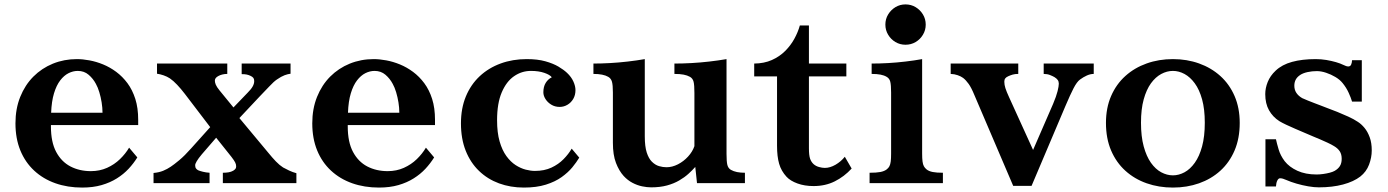

<svg xmlns="http://www.w3.org/2000/svg" viewBox="-20 -827 6267 867"><path d="M327.1 -560.1Q353.5 -560.1 384 -554.4Q414.6 -548.8 445.6 -536.1Q476.6 -523.4 504.9 -502.4Q533.2 -481.4 555.7 -451.2Q578.1 -420.9 591.1 -380.1Q604 -339.4 604 -286.1V-262.2H210V-255.9Q210 -185.5 233.6 -141.1Q257.3 -96.7 298.1 -75.4Q338.9 -54.2 390.1 -54.2Q430.2 -54.2 463.4 -69.1Q496.6 -84 521.7 -108.4Q546.9 -132.8 563 -160.2L600.1 -116.2Q583.5 -89.4 560.8 -64.9Q538.1 -40.5 507.8 -21.5Q477.5 -2.4 438.7 8.8Q399.9 20 351.1 20Q285.2 20 230 0.5Q174.8 -19 134.3 -56.6Q93.8 -94.2 71.8 -147.9Q49.8 -201.7 49.8 -270Q49.8 -335.9 71.3 -389.4Q92.8 -442.9 130.6 -481Q168.5 -519 219 -539.6Q269.5 -560.1 327.1 -560.1ZM331.1 -506.8Q310.1 -506.8 289.6 -496.6Q269 -486.3 252 -464.1Q234.9 -441.9 223.9 -405.8Q212.9 -369.6 210.9 -317.9H442.9Q442.9 -340.3 439 -364.5Q435.1 -388.7 428.5 -410.6Q421.9 -432.6 413.1 -448.2Q400.4 -472.2 380.1 -489.5Q359.9 -506.8 331.1 -506.8Z M689 -540H1006.3V-493.2Q994.1 -493.2 983.6 -490.5Q973.1 -487.8 966.3 -483.9Q950.2 -475.6 950.2 -462.9Q950.2 -455.1 954.3 -444.8Q958.5 -434.6 971.2 -418.9L1034.2 -341.8L1098.1 -408.2Q1113.8 -423.8 1120.8 -436.3Q1127.9 -448.7 1127.9 -460.9Q1127.9 -470.2 1124 -475.3Q1120.1 -480.5 1110.4 -484.9Q1102.1 -488.8 1093.5 -490.5Q1085 -492.2 1071.3 -492.2V-540H1292V-494.1Q1279.8 -492.7 1265.1 -487.3Q1250.5 -481.9 1230 -467.8Q1216.3 -458.5 1195.6 -436.3Q1174.8 -414.1 1152.3 -391.1L1061 -293.9L1192.4 -136.2Q1209 -115.7 1225.8 -98.1Q1242.7 -80.6 1258.3 -70.8Q1269.5 -64.5 1285.6 -56.9Q1301.8 -49.3 1318.4 -44.9V0H986.3V-46.9Q999 -46.9 1011.5 -48.8Q1023.9 -50.8 1033.2 -56.2Q1041.5 -61.5 1043.9 -65.7Q1046.4 -69.8 1046.4 -76.2Q1046.4 -85 1041.7 -94Q1037.1 -103 1025.4 -118.2L956.1 -205.1L891.1 -129.9Q875.5 -111.3 868.4 -99.1Q861.3 -86.9 861.3 -81.1Q861.3 -71.3 865.2 -66.2Q869.1 -61 875 -58.1Q882.8 -54.7 896.7 -51.3Q910.6 -47.9 926.3 -46.9V0H673.3V-45.9Q698.7 -48.3 717 -55.9Q735.4 -63.5 751 -74.2Q764.6 -83 789.3 -103.5Q814 -124 843.3 -157.2L929.2 -252.9L814.9 -402.8Q796.9 -426.3 779.8 -444.3Q762.7 -462.4 747.1 -473.1Q734.4 -481.4 718.8 -486.8Q703.1 -492.2 689 -494.1Z M1667.5 -560.1Q1693.8 -560.1 1724.4 -554.4Q1754.9 -548.8 1785.9 -536.1Q1816.9 -523.4 1845.2 -502.4Q1873.5 -481.4 1896 -451.2Q1918.5 -420.9 1931.4 -380.1Q1944.3 -339.4 1944.3 -286.1V-262.2H1550.3V-255.9Q1550.3 -185.5 1574 -141.1Q1597.7 -96.7 1638.4 -75.4Q1679.2 -54.2 1730.5 -54.2Q1770.5 -54.2 1803.7 -69.1Q1836.9 -84 1862.1 -108.4Q1887.2 -132.8 1903.3 -160.2L1940.4 -116.2Q1923.8 -89.4 1901.1 -64.9Q1878.4 -40.5 1848.1 -21.5Q1817.9 -2.4 1779.1 8.8Q1740.2 20 1691.4 20Q1625.5 20 1570.3 0.5Q1515.1 -19 1474.6 -56.6Q1434.1 -94.2 1412.1 -147.9Q1390.1 -201.7 1390.1 -270Q1390.1 -335.9 1411.6 -389.4Q1433.1 -442.9 1470.9 -481Q1508.8 -519 1559.3 -539.6Q1609.9 -560.1 1667.5 -560.1ZM1671.4 -506.8Q1650.4 -506.8 1629.9 -496.6Q1609.4 -486.3 1592.3 -464.1Q1575.2 -441.9 1564.2 -405.8Q1553.2 -369.6 1551.3 -317.9H1783.2Q1783.2 -340.3 1779.3 -364.5Q1775.4 -388.7 1768.8 -410.6Q1762.2 -432.6 1753.4 -448.2Q1740.7 -472.2 1720.5 -489.5Q1700.2 -506.8 1671.4 -506.8Z M2358.4 -560.1Q2407.2 -560.1 2442.4 -550.3Q2477.5 -540.5 2501.5 -526.4Q2525.4 -512.2 2540.5 -498Q2560.1 -479.5 2569.3 -458.7Q2578.6 -438 2578.6 -419.9Q2578.6 -397.5 2568.6 -380.4Q2558.6 -363.3 2542.2 -353.8Q2525.9 -344.2 2507.3 -344.2Q2485.8 -344.2 2469.2 -354.5Q2452.6 -364.7 2443.1 -379.9Q2433.6 -395 2433.6 -410.2Q2433.6 -435.5 2444.1 -452.6Q2454.6 -469.7 2471.7 -478Q2463.4 -489.3 2438 -498Q2412.6 -506.8 2377.4 -506.8Q2335.9 -506.8 2301.3 -482.9Q2266.6 -459 2245.6 -409.7Q2224.6 -360.4 2224.6 -284.2Q2224.6 -228 2236.1 -188.2Q2247.6 -148.4 2266.6 -122.3Q2285.6 -96.2 2308.3 -81.5Q2331.1 -66.9 2353.8 -61Q2376.5 -55.2 2395.5 -55.2Q2438 -55.2 2470 -70.1Q2502 -85 2524.7 -108.2Q2547.4 -131.3 2561.5 -155.8L2595.7 -115.2Q2583.5 -94.7 2564.5 -71.5Q2545.4 -48.3 2516.1 -27.3Q2486.8 -6.3 2444.8 6.8Q2402.8 20 2345.7 20Q2285.2 20 2233.4 1Q2181.6 -18.1 2143.1 -55.2Q2104.5 -92.3 2083 -146.2Q2061.5 -200.2 2061.5 -270Q2061.5 -337.9 2083.7 -391.6Q2106 -445.3 2146.2 -482.9Q2186.5 -520.5 2240.7 -540.3Q2294.9 -560.1 2358.4 -560.1Z M2891.6 -211.9Q2891.6 -165.5 2900.4 -138.4Q2909.2 -111.3 2923.3 -97.2Q2938.5 -82 2955.8 -76.9Q2973.1 -71.8 2989.7 -71.8Q3015.6 -71.8 3041.3 -85Q3066.9 -98.1 3086.9 -119.9Q3106.9 -141.6 3115.7 -167V-407.2Q3115.7 -442.4 3112.1 -457.5Q3108.4 -472.7 3095.7 -480Q3083.5 -486.8 3066.9 -490Q3050.3 -493.2 3025.4 -493.2V-540Q3062 -540 3102.3 -542.2Q3142.6 -544.4 3183.1 -549.1Q3223.6 -553.7 3260.7 -560.1V-131.8Q3260.7 -97.7 3264.4 -82.5Q3268.1 -67.4 3280.3 -60.1Q3292.5 -53.2 3308.3 -50Q3324.2 -46.9 3343.8 -46.9V0H3127.4L3119.6 -73.2Q3106.4 -58.1 3088.6 -42Q3070.8 -25.9 3046.9 -12Q3022.9 2 2991.7 10.5Q2960.4 19 2920.4 19Q2901.4 19 2879.4 14.4Q2857.4 9.8 2835.9 -1.5Q2814.5 -12.7 2796.4 -32.2Q2775.4 -55.2 2761.5 -91.3Q2747.6 -127.4 2747.6 -182.1V-409.2Q2747.6 -442.9 2743.4 -457.8Q2739.3 -472.7 2726.6 -480Q2704.1 -493.2 2659.7 -493.2V-540Q2694.8 -540 2734.6 -542.2Q2774.4 -544.4 2814.7 -549.1Q2855 -553.7 2891.6 -560.1Z M3591.8 -711.9H3632.8V-540H3801.8V-481.9H3632.8V-157.2Q3632.8 -126 3637.9 -110.8Q3643.1 -95.7 3653.8 -85.9Q3664.1 -76.7 3678.5 -72.8Q3692.9 -68.8 3704.6 -68.8Q3728 -68.8 3752.7 -83Q3777.3 -97.2 3794.9 -119.1L3825.7 -65.9Q3792 -29.3 3749.5 -8.1Q3707 13.2 3653.8 13.2Q3613.3 13.2 3581.1 1.5Q3548.8 -10.3 3531.7 -28.8Q3507.8 -54.7 3498.3 -87.4Q3488.8 -120.1 3488.8 -168.9V-481.9H3385.7V-540Q3430.7 -540.5 3465.3 -555.9Q3500 -571.3 3525.4 -596.7Q3550.8 -622.1 3567.1 -652.1Q3583.5 -682.1 3591.8 -711.9Z M4068.8 -807.1Q4094.2 -807.1 4114.7 -794.7Q4135.3 -782.2 4147.7 -761.7Q4160.2 -741.2 4160.2 -715.8Q4160.2 -690.9 4147.7 -670.2Q4135.3 -649.4 4114.7 -637.2Q4094.2 -625 4068.8 -625Q4043.9 -625 4023.4 -637.2Q4002.9 -649.4 3990.5 -670.2Q3978 -690.9 3978 -715.8Q3978 -741.2 3990.5 -761.7Q4002.9 -782.2 4023.4 -794.7Q4043.9 -807.1 4068.8 -807.1ZM4144 -133.8Q4144 -111.3 4145.8 -97.9Q4147.5 -84.5 4151.9 -76.4Q4156.2 -68.4 4164.1 -62Q4174.3 -53.7 4191.9 -50.3Q4209.5 -46.9 4237.8 -46.9V0H3906.7V-46.9Q3937.5 -46.9 3955.3 -50.3Q3973.1 -53.7 3983.9 -62Q3992.2 -68.4 3996.3 -76.4Q4000.5 -84.5 4002.2 -97.9Q4003.9 -111.3 4003.9 -133.8V-409.2Q4003.9 -442.9 4000.2 -457.8Q3996.6 -472.7 3983.9 -480Q3972.7 -486.8 3956.3 -490Q3939.9 -493.2 3916 -493.2V-540Q3951.7 -540 3990.7 -542.2Q4029.8 -544.4 4069.1 -549.1Q4108.4 -553.7 4144 -560.1Z M4272.9 -540H4578.1V-493.2Q4563 -493.2 4553 -490.2Q4543 -487.3 4533.2 -482.9Q4523.4 -478.5 4519.3 -472.9Q4515.1 -467.3 4515.1 -458Q4515.1 -444.3 4520 -429Q4524.9 -413.6 4536.1 -389.2L4645 -149.9L4735.4 -357.9Q4750 -392.6 4755.6 -415.3Q4761.2 -438 4761.2 -449.2Q4761.2 -459 4756.3 -465.8Q4751.5 -472.7 4741.2 -479Q4733.4 -483.4 4721.2 -488.3Q4709 -493.2 4692.9 -493.2V-540H4918.9V-493.2Q4903.8 -493.2 4887.9 -486.1Q4872.1 -479 4856.9 -467.8Q4842.8 -457.5 4827.9 -428.7Q4813 -399.9 4791 -348.1L4638.2 12.2H4555.2L4379.9 -397.9Q4366.2 -431.2 4354 -448.2Q4341.8 -465.3 4329.1 -475.1Q4319.3 -482.4 4304.4 -487.5Q4289.6 -492.7 4272.9 -493.2Z M5276.4 -560.1Q5339.8 -560.1 5394.5 -540.5Q5449.2 -521 5490.5 -483.9Q5531.7 -446.8 5554.9 -393.3Q5578.1 -339.8 5578.1 -272Q5578.1 -201.7 5554.9 -147.5Q5531.7 -93.3 5490.5 -55.9Q5449.2 -18.6 5394.5 0.7Q5339.8 20 5276.4 20Q5212.9 20 5158 0.7Q5103 -18.6 5061.8 -55.9Q5020.5 -93.3 4997.3 -147.5Q4974.1 -201.7 4974.1 -272Q4974.1 -339.8 4997.3 -393.3Q5020.5 -446.8 5061.8 -483.9Q5103 -521 5158 -540.5Q5212.9 -560.1 5276.4 -560.1ZM5276.4 -506.8Q5249.5 -506.8 5223.6 -492.9Q5197.8 -479 5177.2 -450.7Q5156.7 -422.4 5144.5 -378.2Q5132.3 -334 5132.3 -272.9Q5132.3 -210.9 5144.5 -166Q5156.7 -121.1 5177.2 -92Q5197.8 -63 5223.6 -49.1Q5249.5 -35.2 5276.4 -35.2Q5303.2 -35.2 5328.9 -49.1Q5354.5 -63 5375.2 -92Q5396 -121.1 5408.2 -166Q5420.4 -210.9 5420.4 -272.9Q5420.4 -334 5408.2 -378.2Q5396 -422.4 5375.2 -450.7Q5354.5 -479 5328.9 -492.9Q5303.2 -506.8 5276.4 -506.8Z M5921.4 -560.1Q5945.3 -560.1 5969 -556.2Q5992.7 -552.2 6012.7 -546.4Q6032.7 -540.5 6045.4 -534.2Q6059.6 -526.9 6068.4 -526.9Q6077.6 -526.9 6081.3 -535.4Q6085 -543.9 6085.4 -555.2H6129.4V-368.2H6085.4Q6080.6 -384.8 6070.1 -408Q6059.6 -431.2 6042.5 -452.1Q6030.3 -467.3 6010.3 -479.2Q5990.2 -491.2 5968 -498.5Q5945.8 -505.9 5926.3 -505.9Q5904.8 -505.9 5884.5 -501.5Q5864.3 -497.1 5851.6 -488.8Q5837.4 -479.5 5831.1 -467.5Q5824.7 -455.6 5824.7 -439.9Q5824.7 -421.4 5834 -407.5Q5843.3 -393.6 5860.4 -383.8Q5871.1 -378.9 5885.7 -373Q5900.4 -367.2 5915.5 -361.3Q5930.7 -355.5 5942.4 -351.1L5976.6 -337.9Q5994.1 -331.5 6018.6 -321.8Q6043 -312 6068.1 -300.5Q6093.3 -289.1 6111.3 -276.9Q6127 -267.1 6141.4 -249.8Q6155.8 -232.4 6165 -207.3Q6174.3 -182.1 6174.3 -147.9Q6174.3 -115.7 6162.1 -83.5Q6149.9 -51.3 6122.6 -29.8Q6092.8 -6.8 6044.7 6.1Q5996.6 19 5935.5 19Q5914.1 19 5887.5 14.4Q5860.8 9.8 5834.7 2.2Q5808.6 -5.4 5788.6 -14.2Q5780.3 -18.1 5773.4 -20Q5766.6 -22 5760.3 -22Q5752.9 -22 5747.8 -11.7Q5742.7 -1.5 5741.7 15.1H5694.3V-198.2H5741.7Q5745.6 -180.2 5753.7 -152.6Q5761.7 -125 5781.2 -99.1Q5801.8 -72.8 5838.4 -55.9Q5875 -39.1 5925.3 -39.1Q5939 -39.1 5954.8 -41.3Q5970.7 -43.5 5984.6 -47.1Q5998.5 -50.8 6006.3 -55.2Q6022 -64 6030.3 -76.9Q6038.6 -89.8 6038.6 -109.9Q6038.6 -130.4 6029.8 -143.8Q6021 -157.2 6004.4 -167Q5992.7 -174.3 5975.3 -182.4Q5958 -190.4 5940.9 -197.8Q5923.8 -205.1 5911.6 -210L5871.6 -227.1Q5850.1 -236.3 5828.4 -245.6Q5806.6 -254.9 5788.1 -263.7Q5769.5 -272.5 5757.3 -279.8Q5727.5 -298.8 5710.4 -329.1Q5693.4 -359.4 5693.4 -401.9Q5693.4 -429.2 5704.6 -457Q5715.8 -484.9 5740.2 -507.8Q5769 -535.2 5814.5 -547.6Q5859.9 -560.1 5921.4 -560.1Z"/></svg>

Font: BIZ UDPMincho
Style: Bold
Weight: 700
Designer: TypeBank Co., Ltd.
Foundry: Morisawa Inc.
Version: Version 1.06